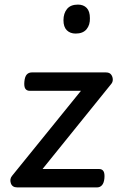

<svg xmlns="http://www.w3.org/2000/svg" viewBox="-20 -815 535 835"><path d="M55 0Q33 0 27 -18.5Q21 -37 33 -51L332 -420H110Q96 -420 90 -429.5Q84 -439 86 -460Q88 -482 96.5 -491Q105 -500 118 -500H441Q456 -500 463 -491Q470 -482 470.5 -470Q471 -458 463 -449L165 -80H411Q424 -80 430 -70.5Q436 -61 434 -39Q432 -19 423.5 -9.5Q415 0 402 0ZM309 -669Q285 -669 270.5 -683.5Q256 -698 256 -727Q256 -757 271.5 -776Q287 -795 319 -795Q343 -795 357 -780.5Q371 -766 371 -736Q372 -707 356.5 -688Q341 -669 309 -669Z"/></svg>

Font: Playwrite GB S
Style: Italic
Weight: 400
Italic angle: -7°
Designer: Veronika Burian, José Scaglione
Foundry: TypeTogether
Version: Version 1.000